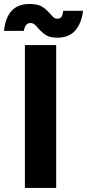

<svg xmlns="http://www.w3.org/2000/svg" viewBox="-52 -930 431 950"><path d="M71.2 -707H226V0H71.2ZM137 -790Q126.4 -803.4 118.2 -809.7Q110 -816 98.6 -816Q87 -816 78.8 -808.3Q70.6 -800.6 65.6 -777.2H-32.4Q-24.4 -845.6 6.7 -877.9Q37.8 -910.2 94.6 -910.2Q134.2 -910.2 155.3 -897.4Q176.4 -884.6 196 -862Q207.2 -848.6 214.3 -843.1Q221.4 -837.6 231.6 -837.6Q246.6 -837.6 252.4 -847Q258.2 -856.4 261.2 -876.6H359Q350.8 -812.8 319.6 -778.2Q288.4 -743.6 232.4 -743.6Q195.4 -743.6 176.1 -755.7Q156.8 -767.8 137 -790Z"/></svg>

Font: 寒蝉端黑体 Light
Style: Regular
Weight: 300
Designer: ChillDuanSans {Warren2060}; 
Source Han Sans {Ryoko NISHIZUKA 西塚涼子 (kana, bopomofo & ideographs); Paul D. Hunt (Latin, G
Foundry: ChillType&Adobe
Version: Version 1.300;Glyphs 3.3 (3306)